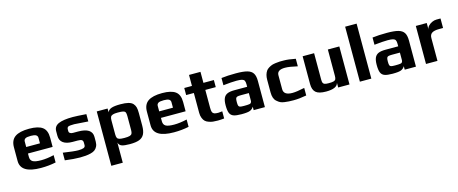

<svg xmlns="http://www.w3.org/2000/svg" viewBox="-48 -1426 5638 2361"><g transform="rotate(-15 2771.5 -246.0)"><path d="M50 -147V-321Q50 -412 108.5 -453Q167 -494 289 -494Q404 -494 457.5 -454.5Q511 -415 511 -321V-203H197V-159Q197 -117 227 -99Q257 -81 335 -81Q407 -81 497 -102V-9Q408 10 307 10Q50 10 50 -147ZM372 -286V-356Q372 -380 352.5 -392Q333 -404 287 -404Q234 -404 216 -392Q197 -379 197 -356V-286Z M613 -5V-102Q752 -81 806 -81Q852 -81 874 -90Q896 -99 896 -123V-153Q896 -178 882 -188.5Q868 -199 827 -199H764Q687 -199 645 -229.5Q603 -260 603 -319V-378Q603 -441 663 -467.5Q723 -494 844 -494Q892 -494 1016 -485V-392Q860 -404 840 -404Q781 -404 763 -396Q747 -387 747 -363V-337Q747 -324 760 -314.5Q773 -305 798 -305H862Q1040 -305 1040 -189V-128Q1040 -93 1027 -67Q1014 -41 993 -26Q973 -12 941.5 -4Q910 4 876 7Q845 10 804 10Q726 10 613 -5Z M1148 -484H1286V-436Q1299 -468 1337 -481Q1375 -494 1450 -494Q1513 -494 1551.5 -484Q1590 -474 1610 -452Q1629 -430 1636 -403.5Q1643 -377 1643 -331V-172Q1643 -100 1622 -61Q1601 -22 1557.5 -6Q1514 10 1439 10Q1367 10 1335 -2Q1303 -14 1294 -49V208H1148ZM1497 -153V-332Q1497 -365 1490 -379.5Q1483 -394 1462 -399Q1441 -404 1393 -404Q1352 -404 1330.5 -397Q1309 -390 1301.5 -375Q1294 -360 1294 -332V-153Q1294 -123 1301.5 -108Q1309 -93 1330 -87Q1351 -81 1394 -81Q1437 -81 1459 -87Q1481 -93 1489 -108Q1497 -123 1497 -153Z M1743 -147V-321Q1743 -412 1801.5 -453Q1860 -494 1982 -494Q2097 -494 2150.5 -454.5Q2204 -415 2204 -321V-203H1890V-159Q1890 -117 1920 -99Q1950 -81 2028 -81Q2100 -81 2190 -102V-9Q2101 10 2000 10Q1743 10 1743 -147ZM2065 -286V-356Q2065 -380 2045.5 -392Q2026 -404 1980 -404Q1927 -404 1909 -392Q1890 -379 1890 -356V-286Z M2446 -5Q2418 -14 2400.5 -30Q2383 -46 2372 -74Q2360 -103 2360 -141V-394H2262V-484H2360V-624H2506V-484H2639V-394H2506V-166Q2506 -131 2512 -113.5Q2518 -96 2535 -88.5Q2552 -81 2587 -81Q2601 -81 2639 -86V5Q2592 10 2558 10Q2521 10 2496 7Q2471 4 2446 -5Z M2698 -145Q2698 -203 2712.5 -236Q2727 -269 2759.5 -283.5Q2792 -298 2849 -298H3013V-331Q3013 -362 3004.5 -377Q2996 -392 2973.5 -398Q2951 -404 2906 -404Q2844 -404 2736 -392V-484Q2815 -494 2921 -494Q3014 -494 3064.5 -480Q3115 -466 3137 -432Q3159 -398 3159 -333V0H3016V-44Q2999 -15 2970 -3Q2941 10 2860 10Q2792 10 2758.5 -2.5Q2725 -15 2711.5 -47.5Q2698 -80 2698 -145ZM2980 -84Q2994 -86 2999.5 -90Q3005 -94 3009 -103Q3013 -110 3013 -124V-218H2913Q2879 -218 2865 -213.5Q2851 -209 2846 -195.5Q2841 -182 2841 -148Q2841 -115 2846 -102Q2851 -89 2865.5 -85Q2880 -81 2917 -81Q2961 -81 2980 -84Z M3409 3Q3377 -1 3356.5 -11Q3336 -21 3314 -41Q3273 -75 3273 -157V-318Q3273 -384 3303 -428Q3314 -444 3335.5 -457.5Q3357 -471 3379 -479Q3397 -485 3427 -489Q3457 -493 3480 -494H3533Q3589 -494 3680 -476V-380Q3577 -404 3522 -404Q3421 -404 3421 -336V-158Q3421 -81 3532 -81Q3586 -81 3687 -103V-7Q3596 10 3523 10Q3485 10 3463 8.5Q3441 7 3409 3Z M3769 -129V-484H3915V-149Q3915 -121 3920.5 -107Q3926 -93 3942.5 -87Q3959 -81 3993 -81Q4036 -81 4056 -86.5Q4076 -92 4083 -106Q4090 -120 4090 -149V-484H4236V0H4092V-59Q4076 10 3937 10Q3844 10 3806.5 -23.5Q3769 -57 3769 -129Z M4368 -700H4514V0H4368Z M4621 -145Q4621 -203 4635.5 -236Q4650 -269 4682.5 -283.5Q4715 -298 4772 -298H4936V-331Q4936 -362 4927.5 -377Q4919 -392 4896.5 -398Q4874 -404 4829 -404Q4767 -404 4659 -392V-484Q4738 -494 4844 -494Q4937 -494 4987.5 -480Q5038 -466 5060 -432Q5082 -398 5082 -333V0H4939V-44Q4922 -15 4893 -3Q4864 10 4783 10Q4715 10 4681.5 -2.5Q4648 -15 4634.5 -47.5Q4621 -80 4621 -145ZM4903 -84Q4917 -86 4922.5 -90Q4928 -94 4932 -103Q4936 -110 4936 -124V-218H4836Q4802 -218 4788 -213.5Q4774 -209 4769 -195.5Q4764 -182 4764 -148Q4764 -115 4769 -102Q4774 -89 4788.5 -85Q4803 -81 4840 -81Q4884 -81 4903 -84Z M5210 -484H5349V-399Q5349 -422 5368 -444Q5387 -466 5416.5 -480Q5446 -494 5475 -494H5527V-373H5477Q5415 -373 5385.5 -354Q5356 -335 5356 -291V0H5210Z"/></g></svg>

Font: Play
Style: Bold
Weight: 700
Designer: Jonas Hecksher (Cyrillic expansion: Cyreal)
Foundry: Jonas Hecksher, Playtype, e-types AS
Version: Version 2.101; ttfautohint (v1.5.65-e2d9)